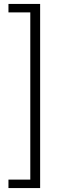

<svg xmlns="http://www.w3.org/2000/svg" viewBox="-20 -762 346 976"><path d="M23 194V151H134V-699H23V-742H184V194Z"/></svg>

Font: Montserrat Thin Light
Style: Regular
Weight: 300
Version: Version 9.000